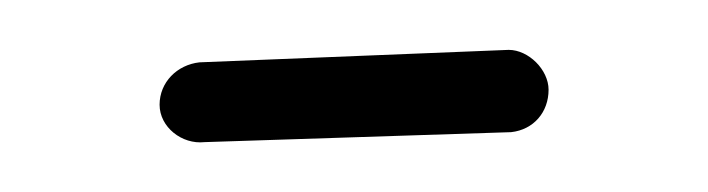

<svg xmlns="http://www.w3.org/2000/svg" viewBox="-20 -369 284 77"><path d="M200 -333C200 -341 192 -349 184 -349L60 -344C51 -343 44 -336 44 -327C44 -318 53 -311 62 -312L185 -316C194 -317 200 -324 200 -333Z"/></svg>

Font: Sacramento
Style: Regular
Weight: 400
Designer: Astigmatic (AOETI)
Foundry: Astigmatic (AOETI)
Version: Version 1.000